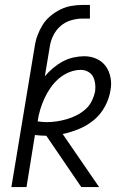

<svg xmlns="http://www.w3.org/2000/svg" viewBox="-20 -755 540 775"><path d="M26 0 120 -567Q123 -589 131 -611Q139 -633 151.5 -653.5Q164 -674 183 -690Q202 -706 223.5 -716.5Q245 -727 267.5 -731Q290 -735 312 -735H343V-680H313Q290 -680 266.5 -673Q243 -666 224.5 -650Q206 -634 195 -611.5Q184 -589 181 -567L161 -447Q176 -465 194.5 -480.5Q213 -496 233.5 -507Q254 -518 276.5 -523Q299 -528 320 -528Q347 -528 370 -517.5Q393 -507 407 -487.5Q421 -468 426 -442.5Q431 -417 426 -391Q421 -358 404 -326Q387 -294 359.5 -271Q332 -248 299 -234.5Q266 -221 233 -214L380 0H308L167 -207H165Q154 -207 143 -208Q132 -209 121 -210L87 0ZM168 -262Q188 -262 208.5 -265Q229 -268 249.5 -274Q270 -280 289 -289.5Q308 -299 324.5 -313.5Q341 -328 350.5 -347.5Q360 -367 364 -387Q366 -402 364 -417.5Q362 -433 355.5 -445.5Q349 -458 335.5 -465.5Q322 -473 306 -473Q283 -473 259.5 -463.5Q236 -454 217 -437.5Q198 -421 183.5 -400Q169 -379 159 -357Q149 -335 142 -311.5Q135 -288 132 -265Q140 -264 149.5 -263Q159 -262 168 -262Z"/></svg>

Font: Iosevka Curly Light
Style: Italic
Weight: 300
Italic angle: -9°
Monospace: yes
Designer: Belleve Invis
Foundry: Belleve Invis
Version: Version 22.1.2; ttfautohint (v1.8.4)